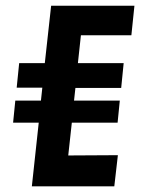

<svg xmlns="http://www.w3.org/2000/svg" viewBox="-20 -660 528 680"><path d="M247.1 -348.6 242.2 -303.7H404.3L396.5 -225.6H234.4L221.7 -109.4L397.5 -110.4L384.8 0H92.8L117.2 -225.6H26.4L34.2 -303.7H125L129.9 -349.6H39.1L47.9 -436.5H138.7L161.1 -639.6H456.1L445.3 -535.2H266.6L255.9 -436.5H418L409.2 -348.6Z"/></svg>

Font: Puritan
Style: BoldItalic
Weight: 700
Version: 2.1